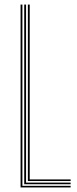

<svg xmlns="http://www.w3.org/2000/svg" viewBox="-20 -820 338 840"><path d="M70 0V-800H78V-7H289V0ZM86 -14V-800H94V-21H289V-14ZM102 -28V-800H110V-35H289V-28Z"/></svg>

Font: Big Shoulders Inline Text Thin Thin
Style: Regular
Weight: 250
Version: Version 2.002